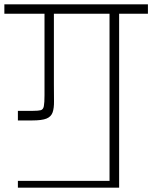

<svg xmlns="http://www.w3.org/2000/svg" viewBox="-56 -860 698 880"><path d="M148 -475V-797H-36V-840H622V-797H490V0H446V-797H191V-572V-476Q191 -428 191.5 -396Q192 -364 185 -344.5Q178 -325 157 -316.5Q136 -308 92 -308H26V-352H96Q120 -352 131 -355Q142 -358 145 -373.5Q148 -389 148 -424ZM26 -31H463V0H26Z"/></svg>

Font: Matangi Light
Style: Regular
Weight: 300
Designer: Prashant Pant
Foundry: The Graphic Ant
Version: Version 3.002